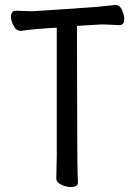

<svg xmlns="http://www.w3.org/2000/svg" viewBox="-20 -734 540 771"><path d="M263 17Q246 17 226 7.5Q206 -2 206 -18L208 -107V-623Q106 -617 64 -610Q45 -610 34.5 -630.5Q24 -651 24 -667Q24 -691 45 -691Q52 -691 70.5 -690Q89 -689 109 -689Q122 -689 365 -706L443 -714Q461 -714 470 -693.5Q479 -673 479 -657Q479 -633 459 -633Q402 -636 388 -636L289 -630Q290 -74 291.5 -45.5Q293 -17 293 0Q293 17 263 17Z"/></svg>

Font: LXGW WenKai Mono TC
Style: Bold
Weight: 700
Designer: LXGW / Fontworks Inc.
Foundry: LXGW / Fontworks Inc.
Version: Version 1.330